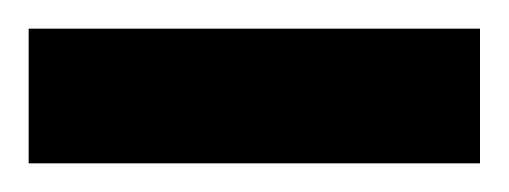

<svg xmlns="http://www.w3.org/2000/svg" viewBox="-26 -729 355 134"><path d="M-6 -615V-709H309V-615Z"/></svg>

Font: Muli ExtraBold
Style: Regular
Weight: 800
Designer: Vernon Adams
Foundry: Vernon Adams
Version: Version 2.000